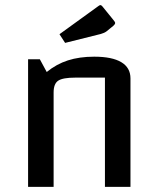

<svg xmlns="http://www.w3.org/2000/svg" viewBox="-20 -732 616 752"><path d="M90 0ZM90 -500H136L163 -450Q201 -481 246 -495.5Q291 -510 349 -510Q419 -510 455 -488.5Q491 -467 491 -425V0H391V-428H275Q226 -428 208 -416Q190 -404 190 -370V0H90ZM213 -598 365 -708Q370 -712 373 -712Q377 -712 381 -707L424 -654Q431 -646 431 -642Q431 -637 424 -631L397 -609Q389 -603 375 -599L235 -564Z"/></svg>

Font: Changa
Style: Regular
Weight: 400
Designer: Eduardo Rodriguez Tunni
Foundry: Eduardo Rodriguez Tunni
Version: Version 2.002; ttfautohint (v1.5.10-5e6f)